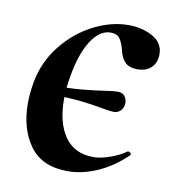

<svg xmlns="http://www.w3.org/2000/svg" viewBox="-56 -449 460 512"><g transform="rotate(10 173.5 -193.0)"><path d="M223 -168Q191 -174 158 -177.5Q125 -181 69 -181V-205Q126 -205 158.5 -208Q191 -211 225 -216Q243 -219 255 -219Q268 -219 274 -211Q280 -203 280 -192Q280 -181 272.5 -172.5Q265 -164 253 -164Q247 -164 223 -168ZM24 -147Q24 -172 29 -202Q39 -260 74.5 -305Q110 -350 158 -374.5Q206 -399 253 -399Q290 -399 318.5 -383Q347 -367 347 -337Q347 -314 333.5 -300.5Q320 -287 296 -287Q272 -287 261 -299.5Q250 -312 246 -332Q241 -351 233.5 -361Q226 -371 209 -371Q179 -371 156 -334.5Q133 -298 123 -237Q117 -204 117 -174Q117 -111 143 -73.5Q169 -36 221 -36Q241 -36 267 -45.5Q293 -55 309 -67H310Q313 -67 316 -64Q319 -61 317 -58Q281 -23 240 -5Q199 13 160 13Q90 13 57 -32.5Q24 -78 24 -147Z"/></g></svg>

Font: Cormorant Infant
Style: Bold Italic
Weight: 700
Italic angle: -10°
Designer: Christian Thalmann (Catharsis Fonts)
Foundry: Catharsis Fonts
Version: Version 4.000